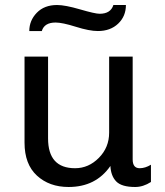

<svg xmlns="http://www.w3.org/2000/svg" viewBox="-20 -737 658 767"><path d="M483 -717Q483 -672 452 -642.5Q421 -613 371 -613Q337 -613 283 -630Q229 -647 202 -647Q157 -647 147 -613H97Q97 -655 127 -686Q157 -717 208 -717Q240 -717 300 -699.5Q360 -682 378 -682Q422 -682 433 -717ZM172 -511V-184Q172 -65 280 -65Q334 -65 375 -106.5Q416 -148 416 -207V-511H510V-100Q510 -65 538 -65Q560 -65 583 -79V-10Q552 10 520 10Q466 10 444.5 -12Q423 -34 421 -74Q363 10 254 10Q177 10 127.5 -35.5Q78 -81 78 -167V-511Z"/></svg>

Font: Chivo
Style: Regular
Weight: 400
Designer: Hector Gatti
Foundry: Omnibus-Type
Version: Version 1.007;PS 001.007;hotconv 1.0.88;makeotf.lib2.5.64775